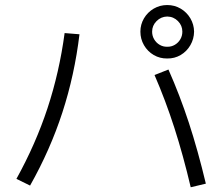

<svg xmlns="http://www.w3.org/2000/svg" viewBox="-20 -790 904 782"><path d="M609.4 -484.4 666 -506.8Q712.4 -402.3 749.3 -289.8Q786.1 -177.2 818.4 -42L756.8 -27.3Q726.1 -157.7 690.2 -269.3Q654.3 -380.9 609.4 -484.4ZM243.2 -655.3 303.7 -650.4Q283.7 -484.4 234.1 -332Q184.6 -179.7 102.5 -34.2L46.9 -61.5Q125.5 -203.6 173.6 -349.6Q221.7 -495.6 243.2 -655.3ZM551.8 -661.1Q551.8 -690.4 566.4 -715.3Q581.1 -740.2 606.2 -754.9Q631.3 -769.5 661.1 -769.5Q690.9 -769.5 715.8 -754.9Q740.7 -740.2 755.4 -715.3Q770 -690.4 770.5 -661.1Q770 -631.3 755.4 -606Q740.7 -580.6 715.8 -565.9Q690.9 -551.3 661.1 -551.8Q631.3 -551.3 606.2 -565.9Q581.1 -580.6 566.4 -606Q551.8 -631.3 551.8 -661.1ZM722.7 -661.1Q722.7 -686 704.8 -704.1Q687 -722.2 661.1 -722.7Q635.7 -722.2 617.7 -704.1Q599.6 -686 599.6 -661.1Q599.6 -644 607.9 -629.9Q616.2 -615.7 630.4 -607.4Q644.5 -599.1 661.1 -599.6Q677.7 -599.1 691.9 -607.4Q706.1 -615.7 714.4 -629.9Q722.7 -644 722.7 -661.1Z"/></svg>

Font: Pretendard GOV Light
Style: Regular
Weight: 300
Designer: Base glyphs from Inter by Rasmus Andersson; Hangeul glyphs from Noto Sans CJK(Source Han Sans) by Jang Soo-young and Kan
Foundry: Kil Hyung-jin
Version: Version 1.309